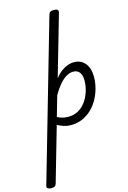

<svg xmlns="http://www.w3.org/2000/svg" viewBox="-296 -1107 1141 1713"><g transform="rotate(-15 274.5 -250.0)"><path d="M-47 515Q-64 515 -77 507.5Q-90 500 -85 483L337 -984Q343 -1003 352.5 -1009Q362 -1015 382 -1015Q412 -1015 420.5 -1006Q429 -997 423 -977L262 -418Q293 -457 323.5 -478.5Q354 -500 382.5 -509.5Q411 -519 436 -519Q502 -519 540 -473Q578 -427 578 -346Q578 -299 565.5 -248.5Q553 -198 528 -150.5Q503 -103 465.5 -65.5Q428 -28 378.5 -5.5Q329 17 267 17Q235 17 204.5 7Q174 -3 146 -18L0 489Q-4 502 -14.5 508.5Q-25 515 -47 515ZM165 -86Q192 -72 216.5 -66.5Q241 -61 265 -61Q312 -61 348.5 -79Q385 -97 411.5 -127Q438 -157 455 -193Q472 -229 480 -266.5Q488 -304 488 -336Q488 -369 479 -392Q470 -415 452.5 -427Q435 -439 409 -439Q378 -439 345.5 -420Q313 -401 281.5 -364Q250 -327 219 -274Z"/></g></svg>

Font: Playwrite TZ
Style: Regular
Weight: 400
Designer: Veronika Burian, José Scaglione
Foundry: TypeTogether
Version: Version 1.002